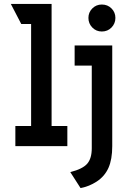

<svg xmlns="http://www.w3.org/2000/svg" viewBox="-20 -742 656 975"><path d="M58 0V-102H138V-620H88L35 -722H242V-102H322V0ZM389 213 337 132Q400 116 423 89.2Q446 62.5 446 11V-409H359V-511H550V0Q550 67.5 530.8 110.5Q511.5 153.5 471 180Q451.5 192.5 432 200.5Q412.5 208.5 389 213ZM497 -582Q468.5 -582 448.8 -602.2Q429 -622.5 429 -651Q429 -679.5 448.8 -699.2Q468.5 -719 497 -719Q526.5 -719 546.2 -699.2Q566 -679.5 566 -651Q566 -622.5 546.2 -602.2Q526.5 -582 497 -582Z"/></svg>

Font: Overpass Mono Light
Style: Regular
Weight: 300
Monospace: yes
Designer: Delve Withrington, Dave Bailey
Foundry: Delve Fonts LLC
Version: Version 4.000